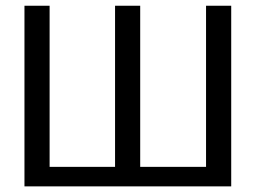

<svg xmlns="http://www.w3.org/2000/svg" viewBox="-20 -662 908 682"><path d="M801.3 0H66.9V-641.6H156.2V-69.3H388.7V-641.6H478V-69.3H711.9V-641.6H801.3Z"/></svg>

Font: Carlito
Style: Regular
Weight: 400
Designer: Lukasz Dziedzic
Foundry: tyPoland Lukasz Dziedzic
Version: Version 1.103; Beta1; all basic design good, some composites